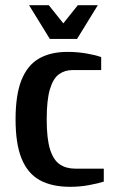

<svg xmlns="http://www.w3.org/2000/svg" viewBox="-20 -710 435 740"><path d="M250 10Q180 10 133.5 -15.5Q87 -41 63.5 -98Q40 -155 40 -250Q40 -345 63 -402Q86 -459 130.5 -484.5Q175 -510 240 -510Q278 -510 313 -504Q348 -498 370 -490V-440H260Q230 -440 207.5 -424Q185 -408 172.5 -366.5Q160 -325 160 -250Q160 -175 173 -134Q186 -93 210.5 -76.5Q235 -60 270 -60H380V-10Q358 -3 323 3.5Q288 10 250 10ZM172 -560 92 -690H168L224 -620L280 -690H357L277 -560Z"/></svg>

Font: Cuprum
Style: Regular
Weight: 400
Designer: Jovanny Lemonad
Foundry: Jovanny Lemonad
Version: Version 3.000